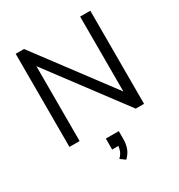

<svg xmlns="http://www.w3.org/2000/svg" viewBox="-219 -852 1177 1259"><g transform="rotate(-30 369.5 -223.0)"><path d="M575 -705H652V0H589L164 -567V0H87V-705H150L575 -138ZM419 72V130Q419 170 407.5 201Q396 232 368 259L331 232Q350 213 358 194.5Q366 176 368 155H321V72Z"/></g></svg>

Font: wassup Sans
Style: Regular
Weight: 400
Version: Version 2.001